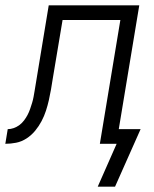

<svg xmlns="http://www.w3.org/2000/svg" viewBox="-59 -540 579 721"><path d="M373 161H308L379 0H316L393 -465H176L139 -244Q136 -224 132.5 -204Q129 -184 124.5 -164Q120 -144 113.5 -124Q107 -104 97 -85Q87 -66 73 -49Q59 -32 40.5 -20Q22 -8 1.5 -4Q-19 0 -39 0L-30 -55Q-19 -55 -7.5 -59Q4 -63 14 -70.5Q24 -78 31.5 -88Q39 -98 44.5 -108.5Q50 -119 54 -130.5Q58 -142 61.5 -153.5Q65 -165 67 -176Q69 -187 71 -199L124 -520H464L387 -55H469Z"/></svg>

Font: Iosevka SS18 Light
Style: Italic
Weight: 300
Italic angle: -9°
Monospace: yes
Designer: Belleve Invis
Foundry: Belleve Invis
Version: Version 25.1.1; ttfautohint (v1.8.4)